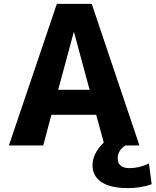

<svg xmlns="http://www.w3.org/2000/svg" viewBox="-20 -750 802 990"><path d="M362 -583H360L280 -287H442ZM476 -158H245L203 0H26L273 -730H453L699 0H627Q587 25 587 66Q587 117 648 117Q698 117 748 93L762 200Q705 220 641 220Q550 220 503.5 189Q457 158 457 102Q457 42 515 -15Z"/></svg>

Font: M PLUS 1p ExtraBold
Style: Regular
Weight: 800
Version: Version 1.062